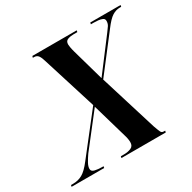

<svg xmlns="http://www.w3.org/2000/svg" viewBox="-192 -872 1032 1031"><g transform="rotate(-30 324.0 -357.0)"><path d="M-34 0 -32 -10H-19Q13 -10 39 -24.5Q65 -39 98 -82L286 -322L182 -654Q175 -679 166 -691.5Q157 -704 140 -704H132L135 -714H410L408 -704H385Q365 -704 348.5 -698Q332 -692 332 -671Q332 -666 334 -653.5Q336 -641 341 -623L397 -425L547 -623Q558 -637 566 -649.5Q574 -662 574 -678Q574 -691 563 -696Q552 -701 537 -702.5Q522 -704 509 -704H492L494 -714H682L680 -704H671Q647 -704 624.5 -690Q602 -676 569 -632L401 -414L510 -61Q521 -30 526 -20Q531 -10 543 -10H552L550 0H275L277 -10H297Q321 -10 340 -18Q359 -26 359 -50Q359 -71 350 -99L289 -310L133 -110Q117 -87 107 -68.5Q97 -50 97 -35Q97 -19 117 -14.5Q137 -10 159 -10H170L168 0Z"/></g></svg>

Font: Noto Serif Display ExtraCondensed
Style: Bold Italic
Weight: 700
Width: 2
Italic angle: -12°
Designer: Monotype Design Team
Foundry: Monotype Imaging Inc.
Version: Version 2.009